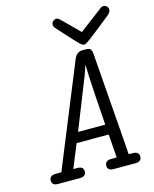

<svg xmlns="http://www.w3.org/2000/svg" viewBox="-120 -894 784 975"><g transform="rotate(-15 271.5 -406.5)"><path d="M245 -788Q246 -799 253.5 -806Q261 -813 270 -813Q278 -813 286.5 -805.5Q295 -798 332 -761Q360 -733 379 -714Q418 -743 464 -778Q497 -804 504 -808.5Q511 -813 518 -813Q528 -813 535.5 -806Q543 -799 543 -788Q543 -775 526 -761Q458 -706 426.5 -682Q395 -658 387.5 -653.5Q380 -649 375 -649Q366 -649 353.5 -660.5Q341 -672 305 -712Q276 -744 257 -765Q245 -777 245 -788ZM31 -26Q31 -53 66 -53H94L314 -592Q327 -624 359 -624H374Q386 -624 393 -621.5Q400 -619 403 -610.5Q406 -602 406.5 -600Q407 -598 408 -584L444 -111Q446 -71 448 -53H469Q502 -53 502 -27Q502 0 469 0H355Q323 0 323 -26Q323 -53 357 -53H385L376 -176H207L157 -53H178Q210 -53 210 -27Q210 0 177 0H63Q31 0 31 -26ZM229 -229H372Q369 -262 361.5 -383Q354 -504 354 -535V-550L337 -501Z"/></g></svg>

Font: CMU Typewriter Text
Style: LightOblique
Weight: 200
Italic angle: -9.46001°
Version: Version 0.7.0